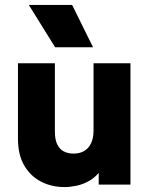

<svg xmlns="http://www.w3.org/2000/svg" viewBox="-20 -750 608 780"><path d="M243 10Q189 10 146 -12.5Q103 -35 78 -78.5Q53 -122 53 -186V-493H203V-216Q203 -183 212.5 -163.5Q222 -144 239 -135Q256 -126 278 -126Q303 -126 321 -136Q339 -146 349.5 -167Q360 -188 360 -220V-493H510V0H381V-138H423Q413 -91 392 -61.5Q371 -32 344.5 -16.5Q318 -1 291 4.5Q264 10 243 10ZM204 -558 97 -730H273L358 -558Z"/></svg>

Font: SUSE ExtraBold
Style: Regular
Weight: 800
Designer: Rene Bieder
Foundry: SUSE
Version: Version 1.000